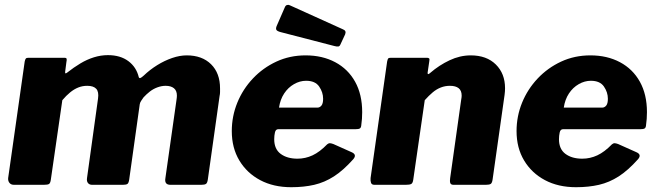

<svg xmlns="http://www.w3.org/2000/svg" viewBox="-20 -771 2740 801"><path d="M38 0Q26 0 19.5 -8Q13 -16 14 -28L83 -514Q85 -524 88 -527Q91 -530 99 -530H248Q257 -530 258 -525.5Q259 -521 257 -512L252 -473Q250 -460 260 -468Q288 -490 315.5 -506.5Q343 -523 372 -532Q401 -541 430 -541Q482 -541 515.5 -516Q549 -491 559 -449Q561 -444 565.5 -445.5Q570 -447 580 -456Q605 -480 635.5 -499Q666 -518 698 -529Q730 -540 759 -540Q823 -540 860.5 -503Q898 -466 898 -402Q898 -395 898 -387Q898 -379 896 -370L847 -22Q845 -8 839.5 -4Q834 0 820 0H691Q665 0 670 -28L716 -352Q717 -358 717.5 -363.5Q718 -369 718 -372Q718 -393 705.5 -403Q693 -413 671 -413Q654 -413 636.5 -406.5Q619 -400 605 -389Q591 -378 579 -365Q574 -358 569 -350.5Q564 -343 563 -336L519 -22Q517 -8 512 -4Q507 0 493 0H364Q353 0 347 -7.5Q341 -15 343 -28L389 -360Q393 -388 381.5 -400.5Q370 -413 344 -413Q324 -413 306.5 -406Q289 -399 272.5 -385.5Q256 -372 240 -353L192 -21Q190 -7 184.5 -3.5Q179 0 163 0H38Z M1195 10Q1121 10 1065.5 -19.5Q1010 -49 978.5 -101.5Q947 -154 947 -224Q947 -286 970 -342.5Q993 -399 1035 -443.5Q1077 -488 1133 -514Q1189 -540 1255 -540Q1325 -540 1378.5 -511.5Q1432 -483 1461.5 -430Q1491 -377 1491 -303Q1491 -289 1490 -275Q1489 -261 1487 -247Q1486 -238 1481 -235Q1476 -232 1463 -232H1141Q1130 -232 1127 -218.5Q1124 -205 1124 -190Q1124 -149 1151 -129Q1178 -109 1221 -109Q1254 -109 1284 -123Q1314 -137 1345 -169Q1351 -174 1357 -173.5Q1363 -173 1371 -170L1447 -136Q1470 -126 1454 -107Q1412 -60 1373 -35Q1334 -10 1291 0Q1248 10 1195 10ZM1304 -322Q1314 -322 1321 -330.5Q1328 -339 1328 -359Q1328 -386 1311.5 -410Q1295 -434 1257 -434Q1231 -434 1206.5 -420Q1182 -406 1165.5 -381Q1149 -356 1144 -322ZM1168 -740Q1171 -748 1177 -750Q1183 -752 1189 -749L1410 -649Q1418 -646 1420.5 -641Q1423 -636 1420 -628L1400 -585Q1397 -578 1391.5 -577Q1386 -576 1375 -579L1151 -637Q1136 -641 1133 -646.5Q1130 -652 1134 -662L1168 -740Z M1542 0Q1531 0 1528 -8Q1525 -16 1526 -28L1595 -514Q1597 -524 1599.5 -527Q1602 -530 1611 -530H1761Q1767 -530 1770 -527.5Q1773 -525 1771 -516L1764 -468Q1763 -456 1775 -467Q1812 -499 1855.5 -519.5Q1899 -540 1944 -540Q2010 -540 2048.5 -502Q2087 -464 2087 -403Q2087 -396 2086.5 -389.5Q2086 -383 2085 -375L2035 -22Q2033 -8 2027.5 -4Q2022 0 2007 0H1872Q1861 0 1858.5 -7.5Q1856 -15 1858 -28L1904 -355Q1905 -360 1905.5 -364.5Q1906 -369 1906 -372Q1906 -393 1893.5 -403Q1881 -413 1857 -413Q1837 -413 1819 -406Q1801 -399 1785 -385.5Q1769 -372 1752 -353L1704 -21Q1702 -7 1695.5 -3.5Q1689 0 1673 0H1542Z M2383 10Q2309 10 2253.5 -19.5Q2198 -49 2166.5 -101.5Q2135 -154 2135 -224Q2135 -286 2158 -342.5Q2181 -399 2223 -443.5Q2265 -488 2321 -514Q2377 -540 2443 -540Q2513 -540 2566.5 -511.5Q2620 -483 2649.5 -430Q2679 -377 2679 -303Q2679 -289 2678 -275Q2677 -261 2675 -247Q2674 -238 2669 -235Q2664 -232 2651 -232H2329Q2318 -232 2315 -218.5Q2312 -205 2312 -190Q2312 -149 2339 -129Q2366 -109 2409 -109Q2442 -109 2472 -123Q2502 -137 2533 -169Q2539 -174 2545 -173.5Q2551 -173 2559 -170L2635 -136Q2658 -126 2642 -107Q2600 -60 2561 -35Q2522 -10 2479 0Q2436 10 2383 10ZM2492 -322Q2502 -322 2509 -330.5Q2516 -339 2516 -359Q2516 -386 2499.5 -410Q2483 -434 2445 -434Q2419 -434 2394.5 -420Q2370 -406 2353.5 -381Q2337 -356 2332 -322Z"/></svg>

Font: Libre Franklin Thin ExtraBold
Style: Italic
Weight: 800
Italic angle: -8°
Version: Version 2.000